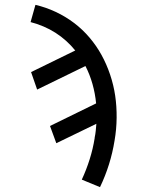

<svg xmlns="http://www.w3.org/2000/svg" viewBox="-20 -548 640 791"><path d="M392 223 317 192Q336 151 349.5 108Q363 65 370 21Q370 20 370 20Q370 20 370 19Q373 5 374.5 -9.5Q376 -24 377 -38L212 42L186 -29L376 -122Q372 -163 361 -202Q350 -241 332 -276L133 -179L108 -251L290 -340Q273 -361 252.5 -379.5Q232 -398 208.5 -413Q185 -428 159 -439Q133 -450 106 -457L126 -528Q169 -518 209.5 -499Q250 -480 285 -453.5Q320 -427 348.5 -393.5Q377 -360 398 -322Q419 -284 433.5 -241Q448 -198 454.5 -154Q461 -110 460.5 -62.5Q460 -15 452 31Q444 81 429 129Q414 177 392 223Z"/></svg>

Font: Iosevka Etoile Oblique
Style: Regular
Weight: 400
Italic angle: -9°
Designer: Belleve Invis
Foundry: Belleve Invis
Version: Version 15.5.2; ttfautohint (v1.8.4)